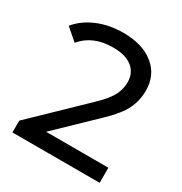

<svg xmlns="http://www.w3.org/2000/svg" viewBox="-155 -767 837 882"><g transform="rotate(30 264.0 -325.5)"><path d="M496.8 -80H166.5L363.4 -269.6C404.5 -308.8 432.4 -343.8 447.1 -374.4C461.8 -405.1 469.2 -437.6 469.2 -472C469.2 -527.2 449.3 -570.9 409.4 -603.1C369.5 -635.3 315.9 -651.4 248.4 -651.4C198.1 -651.4 152.6 -642.8 111.8 -625.6C71 -608.4 38 -584.5 12.9 -553.8L75.4 -499.6C114.1 -546.2 169 -569.5 240.1 -569.5C284.3 -569.5 318.2 -560.1 341.8 -541.4C365.4 -522.7 377.2 -496.5 377.2 -462.8C377.2 -440.1 371.7 -417.5 360.6 -395.1C349.6 -372.8 328.1 -346.2 296.2 -315.6L34 -62.6V0H496.8Z"/></g></svg>

Font: Montserrat Ace
Style: Regular
Weight: 500
Designer: Julieta Ulanovsky
Foundry: Julieta Ulanovsky
Version: Version 1